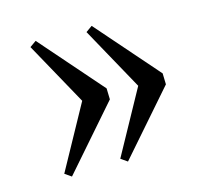

<svg xmlns="http://www.w3.org/2000/svg" viewBox="-73 -526 631 598"><g transform="rotate(-15 242.5 -227.0)"><path d="M446.3 -210 270 -8.3 249 -22.9 361.8 -228 249.5 -431.2 270 -445.8 445.3 -245.6ZM265.6 -210 89.4 -8.3 68.4 -22.9 181.2 -228 68.8 -431.2 89.4 -445.8 264.6 -245.6Z"/></g></svg>

Font: Gentium Kaktovik
Style: Regular
Weight: 400
Designer: J. Victor Gaultney and Annie Olsen
Foundry: SIL International
Version: Version 1.102; 2013; Maintenance release